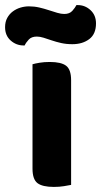

<svg xmlns="http://www.w3.org/2000/svg" viewBox="-67 -728 398 756"><path d="M145 8Q100 8 80.5 -7Q61 -22 61 -64V-475Q71 -478 89 -481Q107 -484 129 -484Q174 -484 193.5 -469Q213 -454 213 -412V0Q203 2 185 5Q167 8 145 8ZM47 -703Q68 -703 87.5 -698.5Q107 -694 125 -688Q143 -682 158.5 -677.5Q174 -673 186 -673Q207 -673 218 -685.5Q229 -698 234 -708H239Q268 -708 289.5 -688Q311 -668 311 -636Q311 -594 284.5 -574Q258 -554 218 -554Q194 -554 174 -558.5Q154 -563 136.5 -569Q119 -575 104.5 -579.5Q90 -584 78 -584Q57 -584 46 -572Q35 -560 30 -549H26Q-3 -549 -25 -568.5Q-47 -588 -47 -621Q-47 -642 -38.5 -657.5Q-30 -673 -16.5 -683Q-3 -693 13.5 -698Q30 -703 47 -703Z"/></svg>

Font: Baloo Paaji 2
Style: Bold
Weight: 700
Designer: Shuchita Grover, Noopur Datye and Ek Type
Foundry: Ek Type
Version: Version 1.640;hotconv 1.0.111;makeotfexe 2.5.65597; ttfautoh